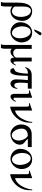

<svg xmlns="http://www.w3.org/2000/svg" viewBox="1600 -2302 919 4159"><g transform="rotate(90 2059.5 -222.5)"><path d="M37 -152Q37 -242 52.5 -301.5Q68 -361 94 -396Q120 -431 154 -445.5Q188 -460 225 -460Q269 -460 307 -444Q345 -428 372.5 -400Q400 -372 416 -332.5Q432 -293 432 -247Q432 -193 416.5 -146Q401 -99 373.5 -64.5Q346 -30 308.5 -10Q271 10 226 10Q194 10 171 2.5Q148 -5 121 -30V131Q121 158 115.5 182Q110 206 105 217H21Q37 183 37 132ZM121 -88Q121 -77 130.5 -65Q140 -53 155 -43.5Q170 -34 188.5 -28Q207 -22 225 -22Q252 -22 274.5 -36Q297 -50 312.5 -75.5Q328 -101 337 -136Q346 -171 346 -212Q346 -264 335.5 -305Q325 -346 307 -374.5Q289 -403 265 -417.5Q241 -432 213 -432Q168 -432 144.5 -388.5Q121 -345 121 -273Z M676 -639Q681 -650 689.5 -656Q698 -662 714 -662Q724 -662 734 -655Q744 -648 744 -633Q744 -624 736.5 -613Q729 -602 717 -588L651 -507H617ZM899 -228Q899 -184 881.5 -141.5Q864 -99 834 -65.5Q804 -32 763.5 -11Q723 10 678 10Q633 10 593.5 -6Q554 -22 524.5 -50.5Q495 -79 478 -118Q461 -157 461 -202Q461 -250 476.5 -296Q492 -342 521 -378.5Q550 -415 591.5 -437.5Q633 -460 685 -460Q736 -460 776 -442Q816 -424 843 -392.5Q870 -361 884.5 -319Q899 -277 899 -228ZM810 -191Q810 -223 802.5 -264Q795 -305 777.5 -341.5Q760 -378 732.5 -403Q705 -428 665 -428Q632 -428 610 -409Q588 -390 574.5 -362Q561 -334 555.5 -302Q550 -270 550 -244Q550 -213 558 -174.5Q566 -136 583.5 -102Q601 -68 628.5 -45Q656 -22 695 -22Q725 -22 746.5 -39Q768 -56 782.5 -81.5Q797 -107 803.5 -136.5Q810 -166 810 -191Z M1399 -99Q1390 -81 1379 -62Q1368 -43 1354 -27Q1340 -11 1324 -0.5Q1308 10 1289 10Q1254 10 1241 -14Q1228 -38 1228 -71H1226Q1209 -47 1191.5 -31Q1174 -15 1157.5 -6Q1141 3 1126.5 6.5Q1112 10 1101 10Q1081 10 1063.5 3.5Q1046 -3 1038 -18H1036V131Q1036 158 1030.5 182Q1025 206 1020 217H938Q945 201 949.5 179.5Q954 158 954 132V-450H1038V-138Q1038 -116 1045.5 -99.5Q1053 -83 1065.5 -71.5Q1078 -60 1093.5 -54Q1109 -48 1124 -48Q1140 -48 1163 -55Q1186 -62 1205 -79Q1211 -85 1215.5 -89.5Q1220 -94 1223 -100Q1226 -106 1227 -114.5Q1228 -123 1228 -136V-450H1312V-113Q1312 -78 1318 -67Q1324 -56 1332 -56Q1346 -56 1356.5 -65.5Q1367 -75 1384 -106Z M1903 -137Q1903 -113 1895.5 -87Q1888 -61 1873.5 -39.5Q1859 -18 1838.5 -4Q1818 10 1791 10Q1770 10 1753 0Q1736 -10 1724 -26.5Q1712 -43 1705.5 -65.5Q1699 -88 1699 -112Q1699 -178 1704.5 -245.5Q1710 -313 1715 -366H1622Q1621 -347 1621 -311Q1621 -275 1619 -233Q1617 -191 1612 -147Q1607 -103 1596.5 -67Q1586 -31 1568.5 -8.5Q1551 14 1525 14Q1490 14 1474 -5Q1458 -24 1458 -50Q1458 -66 1481 -73Q1496 -78 1511.5 -88Q1527 -98 1539.5 -127.5Q1552 -157 1561.5 -213Q1571 -269 1576 -366Q1555 -366 1536.5 -364.5Q1518 -363 1502.5 -357Q1487 -351 1473 -339.5Q1459 -328 1446 -309H1430Q1443 -345 1458.5 -371.5Q1474 -398 1495 -415.5Q1516 -433 1545 -441.5Q1574 -450 1614 -450H1900V-366H1781Q1778 -345 1774.5 -304Q1771 -263 1771 -218Q1771 -192 1771.5 -166.5Q1772 -141 1777 -122Q1782 -103 1792.5 -88Q1803 -73 1826 -73Q1834 -73 1843 -75.5Q1852 -78 1860.5 -84.5Q1869 -91 1876 -103.5Q1883 -116 1888 -137Z M2185 -99Q2176 -81 2165 -61.5Q2154 -42 2139.5 -26.5Q2125 -11 2108 -0.5Q2091 10 2072 10Q2055 10 2043.5 2.5Q2032 -5 2025 -17.5Q2018 -30 2015.5 -46Q2013 -62 2013 -78V-344Q2013 -372 2005 -382.5Q1997 -393 1980 -393Q1973 -393 1962.5 -392.5Q1952 -392 1938 -389V-407Q1977 -419 2015.5 -432.5Q2054 -446 2093 -460L2097 -456V-79Q2097 -71 2101.5 -63.5Q2106 -56 2117 -56Q2133 -56 2143 -66Q2153 -76 2170 -107Z M2639 -460Q2639 -414 2634.5 -355Q2630 -296 2602 -232Q2585 -192 2558 -153.5Q2531 -115 2495 -82Q2459 -49 2413.5 -23.5Q2368 2 2314 14H2291V-344Q2291 -393 2258 -393Q2253 -393 2241 -392.5Q2229 -392 2216 -389V-407Q2255 -419 2293.5 -432.5Q2332 -446 2371 -460L2375 -456V-90H2376Q2411 -96 2442.5 -117Q2474 -138 2501 -168.5Q2528 -199 2550 -237Q2572 -275 2587.5 -314Q2603 -353 2611.5 -391Q2620 -429 2620 -460Z M2989 -366Q3007 -339 3028.5 -323Q3050 -307 3069 -290.5Q3088 -274 3101 -251.5Q3114 -229 3114 -188Q3114 -151 3096.5 -115.5Q3079 -80 3048 -52Q3017 -24 2975.5 -7Q2934 10 2886 10Q2843 10 2805 -8.5Q2767 -27 2738.5 -58Q2710 -89 2693 -130Q2676 -171 2676 -215Q2676 -276 2693 -320Q2710 -364 2739 -393Q2768 -422 2806 -436Q2844 -450 2886 -450H3165V-366ZM3024 -171Q3024 -201 3015.5 -232Q3007 -263 2993 -290Q2979 -317 2960 -337Q2941 -357 2920 -366Q2898 -366 2871.5 -361Q2845 -356 2821.5 -342Q2798 -328 2782 -302Q2766 -276 2766 -234Q2766 -191 2778.5 -152Q2791 -113 2811 -83Q2831 -53 2856.5 -35.5Q2882 -18 2908 -18Q2938 -18 2959.5 -31.5Q2981 -45 2995.5 -66.5Q3010 -88 3017 -115.5Q3024 -143 3024 -171Z M3642 -228Q3642 -184 3624.5 -141.5Q3607 -99 3577 -65.5Q3547 -32 3506.5 -11Q3466 10 3421 10Q3376 10 3336.5 -6Q3297 -22 3267.5 -50.5Q3238 -79 3221 -118Q3204 -157 3204 -202Q3204 -250 3219.5 -296Q3235 -342 3264 -378.5Q3293 -415 3334.5 -437.5Q3376 -460 3428 -460Q3479 -460 3519 -442Q3559 -424 3586 -392.5Q3613 -361 3627.5 -319Q3642 -277 3642 -228ZM3553 -191Q3553 -223 3545.5 -264Q3538 -305 3520.5 -341.5Q3503 -378 3475.5 -403Q3448 -428 3408 -428Q3375 -428 3353 -409Q3331 -390 3317.5 -362Q3304 -334 3298.5 -302Q3293 -270 3293 -244Q3293 -213 3301 -174.5Q3309 -136 3326.5 -102Q3344 -68 3371.5 -45Q3399 -22 3438 -22Q3468 -22 3489.5 -39Q3511 -56 3525.5 -81.5Q3540 -107 3546.5 -136.5Q3553 -166 3553 -191Z M4102 -460Q4102 -414 4097.5 -355Q4093 -296 4065 -232Q4048 -192 4021 -153.5Q3994 -115 3958 -82Q3922 -49 3876.5 -23.5Q3831 2 3777 14H3754V-344Q3754 -393 3721 -393Q3716 -393 3704 -392.5Q3692 -392 3679 -389V-407Q3718 -419 3756.5 -432.5Q3795 -446 3834 -460L3838 -456V-90H3839Q3874 -96 3905.5 -117Q3937 -138 3964 -168.5Q3991 -199 4013 -237Q4035 -275 4050.5 -314Q4066 -353 4074.5 -391Q4083 -429 4083 -460Z"/></g></svg>

Font: STIXGeneralUnicodeRegular
Style: Regular
Weight: 400
Designer: MicroPress Inc., with final additions and corrections provided by Coen Hoffman, Elsevier (retired)
Version: Version 1.1.0